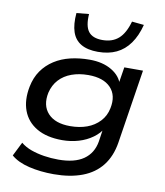

<svg xmlns="http://www.w3.org/2000/svg" viewBox="-100 -843 957 1113"><g transform="rotate(10 378.5 -286.0)"><path d="M292 189Q213 189 146 173Q79 157 40 123L81 41Q108 63 143 75.5Q178 88 219 94.5Q260 101 304 101Q399 101 452 64Q505 27 517 -42L530 -130H541Q521 -94 484.5 -67.5Q448 -41 402 -27.5Q356 -14 306 -14Q215 -14 156 -48.5Q97 -83 74 -144.5Q51 -206 67 -287Q78 -342 106 -382Q134 -422 176 -449Q218 -476 270.5 -488.5Q323 -501 383 -501Q461 -501 514 -469Q567 -437 580 -386H571L588 -492H698L630 -57Q617 25 574 80Q531 135 459.5 162Q388 189 292 189ZM337 -102Q392 -102 436 -118Q480 -134 510.5 -166.5Q541 -199 550 -245Q566 -322 523 -367Q480 -412 391 -412Q337 -412 293 -396Q249 -380 220 -348.5Q191 -317 180 -271Q164 -194 206.5 -148Q249 -102 337 -102ZM421 -554Q360 -554 322 -576Q284 -598 269 -642.5Q254 -687 260 -754L333 -761Q328 -690 352.5 -658Q377 -626 435 -626Q493 -626 529.5 -658Q566 -690 586 -761L657 -754Q640 -688 608 -643Q576 -598 529.5 -576Q483 -554 421 -554Z"/></g></svg>

Font: Nunito Sans 10pt Expanded SemiBold
Style: Italic
Weight: 600
Width: 7
Italic angle: -9°
Designer: Vernon Adams
Foundry: Vernon Adams
Version: Version 3.101;gftools[0.9.27]